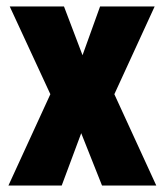

<svg xmlns="http://www.w3.org/2000/svg" viewBox="-20 -571 507 591"><path d="M135 -281 6 0H170L230 -161L294 0H461L332 -281L456 -551H288L234 -401L177 -551H10Z"/></svg>

Font: Noto Sans Bengali ExtraCondensed ExtraBold
Style: Regular
Weight: 800
Width: 2
Designer: Joana Ranito - Universal Thirst; Jelle Bosma - Monotype Design Team
Foundry: Universal Thirst ehf.
Version: Version 3.000